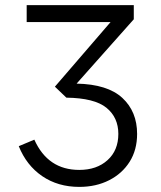

<svg xmlns="http://www.w3.org/2000/svg" viewBox="-20 -720 630 752"><path d="M290.5 12Q207 12 145.2 -30.2Q83.5 -72.5 53.5 -147.5L114.5 -173Q167.5 -54.5 290.5 -54.5Q359 -54.5 401.2 -92.8Q443.5 -131 443.5 -195.5Q443.5 -260 396.8 -298Q350 -336 240 -337.5L195 -380.5L413 -633.5H84.5V-700H504V-644.5L280 -392.5Q401.5 -390 459.2 -336.5Q517 -283 517 -195.5Q517 -133 487.8 -86.5Q458.5 -40 407.2 -14Q356 12 290.5 12Z"/></svg>

Font: Overpass Light
Style: Regular
Weight: 300
Designer: Delve Withrington, Dave Bailey, Thomas Jockin
Foundry: Delve Fonts LLC
Version: Version 4.000; ttfautohint (v1.8.3)